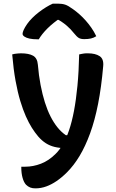

<svg xmlns="http://www.w3.org/2000/svg" viewBox="-20 -835 640 1055"><path d="M463 -542Q504 -542 527.5 -526.5Q551 -511 547 -471Q537 -356 519 -264.5Q501 -173 475 -102Q449 -31 417.5 21.5Q386 74 348 112Q320 140 291.5 159.5Q263 179 234 189.5Q205 200 175 200Q167 200 160 199Q153 198 146.5 195.5Q140 193 134 189Q128 185 123 180Q111 167 104 142Q97 117 97 85V81H103Q107 81 111 81Q115 81 119 81Q162 81 205 64.5Q248 48 285 11Q306 -9 325 -41.5Q344 -74 359.5 -119.5Q375 -165 386.5 -225.5Q398 -286 405.5 -363.5Q413 -441 415 -536Q423 -538 429.5 -539Q436 -540 441.5 -541Q447 -542 452.5 -542Q458 -542 463 -542ZM96 -542Q138 -542 161.5 -529Q185 -516 188 -480Q193 -420 203 -368Q213 -316 226.5 -273Q240 -230 257.5 -195.5Q275 -161 296 -135Q317 -109 342 -92H376L349 -21H342Q308 -21 281 -27.5Q254 -34 232 -48Q210 -62 190 -85Q172 -106 155 -133Q138 -160 122 -196Q106 -232 91.5 -280Q77 -328 65.5 -391Q54 -454 47 -536Q54 -538 60 -539Q66 -540 72 -540.5Q78 -541 83.5 -541.5Q89 -542 96 -542ZM270 -815Q277 -815 282.5 -815Q288 -815 298 -815Q321 -815 338 -809.5Q355 -804 382 -784Q399 -772 416.5 -756.5Q434 -741 450.5 -722.5Q467 -704 482 -682.5Q497 -661 509 -636Q495 -627 479.5 -623.5Q464 -620 443 -620Q424 -620 413 -626.5Q402 -633 386 -653Q369 -675 345 -695.5Q321 -716 277 -741L333 -726H267L321 -743Q271 -709 240.5 -678.5Q210 -648 193 -619H187Q160 -619 142 -623Q124 -627 114 -634Q104 -641 104 -649Q104 -657 110 -670.5Q116 -684 129 -703Q141 -720 157.5 -736.5Q174 -753 193.5 -768Q213 -783 232.5 -795Q252 -807 270 -815Z"/></svg>

Font: Recursive Casual SemiBold
Style: Regular
Weight: 600
Version: Version 1.047